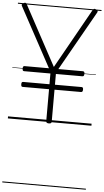

<svg xmlns="http://www.w3.org/2000/svg" viewBox="-98 -1200 1019 1886"><g transform="rotate(5 412.0 -257.0)"><path d="M406 14Q378 14 378 -5V-321H118Q110 -321 106 -326.5Q102 -332 102 -346Q102 -360 106 -365Q110 -370 118 -370H378V-476H118Q110 -476 106 -481.5Q102 -487 102 -501Q102 -515 106 -520.5Q110 -526 118 -526H359L41 -1113Q36 -1122 39.5 -1129Q43 -1136 55 -1142Q68 -1148 75 -1146Q82 -1144 88 -1132L406 -543L735 -1130Q743 -1144 750.5 -1146Q758 -1148 769 -1142Q783 -1136 786 -1129Q789 -1122 784 -1113L452 -526H693Q702 -526 706.5 -521Q711 -516 711 -501Q711 -488 706.5 -482Q702 -476 693 -476H432V-370H693Q702 -370 706.5 -365.5Q711 -361 711 -346Q711 -333 706.5 -327Q702 -321 693 -321H432V-5Q432 14 406 14ZM0 621H824V631H0ZM0 -20H824V0H0ZM0 -505H824V-500H0ZM0 -1141H824V-1131H0Z"/></g></svg>

Font: Playwrite BR Guides
Style: Regular
Weight: 400
Designer: Veronika Burian, José Scaglione
Foundry: TypeTogether
Version: Version 1.003